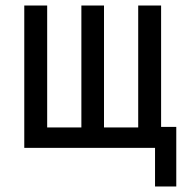

<svg xmlns="http://www.w3.org/2000/svg" viewBox="-20 -536 680 696"><path d="M542 0H68V-516H151V-74H275V-516H357V-74H481V-516H564V-76H619V140H542Z"/></svg>

Font: Writer
Style: Regular
Weight: 400
Monospace: yes
Designer: Mike Abbink, Paul van der Laan, Pieter van Rosmalen
Foundry: Bold Monday
Version: Version 2.001 2020